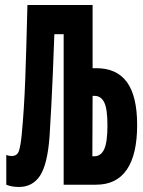

<svg xmlns="http://www.w3.org/2000/svg" viewBox="-20 -734 570 763"><path d="M55 9Q26 9 5 0V-118Q16 -114 26 -114Q49 -114 55.5 -135Q62 -156 66 -196Q76 -299 80.5 -423.5Q85 -548 89 -714H348V-463H363Q444 -463 484.5 -407.5Q525 -352 525 -237Q525 -120 484 -60Q443 0 362 0H233V-598H196Q193 -511 190 -443Q187 -375 184 -315.5Q181 -256 177 -193Q169 -82 139.5 -36.5Q110 9 55 9ZM347 -113H355Q381 -113 394 -141Q407 -169 407 -235Q407 -302 394 -327.5Q381 -353 356 -353H348Z"/></svg>

Font: Noto Sans Mono Condensed Black
Style: Regular
Weight: 900
Width: 3
Designer: Monotype Design Team
Foundry: Monotype Imaging Inc.
Version: Version 2.014